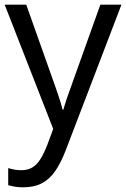

<svg xmlns="http://www.w3.org/2000/svg" viewBox="-20 -557 538 819"><path d="M0 -537H92L213 -196Q221 -173 227.5 -154Q234 -135 239 -118.5Q244 -102 247 -89H250Q256 -110 264.5 -135.5Q273 -161 285 -193L408 -537H498L260 85Q240 137 216 172Q192 207 159 224.5Q126 242 78 242Q60 242 44.5 239.5Q29 237 15 233V160Q28 164 41.5 166.5Q55 169 71 169Q99 169 118.5 157Q138 145 152.5 121.5Q167 98 181 63L207 -7Z"/></svg>

Font: Noto Sans Hebrew Thin
Style: Regular
Weight: 400
Version: Version 3.001